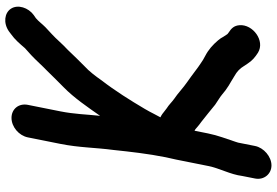

<svg xmlns="http://www.w3.org/2000/svg" viewBox="-180 -626 1047 726"><g transform="rotate(-90 343.0 -263.5)"><path d="M186 -681 161.4 -558C147.1 -486.5 147.7 -427.3 138.5 -358C131.7 -293.8 124.4 -227.6 110.9 -160C107.7 -147.3 104.8 -134 102 -120L78 0C68.9 45.7 46.1 82.7 40 130L30.5 178C23.9 211 47.1 240 80.1 240C113.1 240 146.9 211 153.5 178L166.2 114C166.4 113.3 167.3 110.3 169 105C180.1 71 193.5 37.7 201 0L211.2 -51C216.1 -48.3 218.5 -46.9 223.4 -42C230.2 -36 237.4 -30.3 245 -25C265.9 -8.9 288.9 10.4 309.6 27L330.8 41C343.6 48.8 353 57.7 363.8 66L381.4 78L396.6 87C402.5 91 409.6 95.3 418 100C434.8 109.3 446.5 120.4 455.8 136L465.1 150C476.3 167.4 488.9 177.8 506.3 189C551.3 216.6 614.3 169.6 610.2 119C608.6 98.3 597.9 88 582.4 78L577.2 74L575.6 72L566.4 58C563.1 51.3 558.6 44.7 552.9 38C536.1 18.3 518.4 2 493.2 -11L478.8 -19L463.8 -29C447.2 -39.7 432.2 -52.5 415.8 -64L394.8 -79C373.9 -93.2 352.4 -114.3 331.6 -128C319.5 -136.6 308.6 -148.5 296.1 -156L285.7 -164C278.3 -170.2 271.1 -175.7 261.9 -180L274.7 -204C280.3 -215.3 286.7 -227 293.7 -239C326.2 -294.1 362.6 -351.9 401.3 -402C417.3 -424.9 436.1 -449.8 455.2 -467C474.5 -486.3 498.2 -510 516.8 -530C528.3 -540.7 539.1 -551.7 549.4 -563C566.6 -582.3 585 -598.2 602.8 -615C616 -628.1 624.7 -640.8 637 -651L648.6 -659C676.6 -679.2 689.6 -718.8 672.7 -745C657.2 -769.2 619.1 -774.9 587.3 -753L576.7 -745C555.5 -730 540.9 -712.5 523.2 -692C515 -684.7 506.5 -677 497.6 -669C476.8 -649.6 457.5 -627.2 437.4 -608C417.1 -587.9 395.4 -564.5 374.8 -545C335.9 -507 300.5 -455.2 267.5 -408C273 -459 273.8 -505 284.4 -558L309 -681C315.8 -715.1 293.8 -743 259.8 -743C225.8 -743 192.8 -715.1 186 -681Z"/></g></svg>

Font: Smoothie
Style: It
Weight: 400
Foundry: Cannot Into Space Fonts
Version: Version 0.8